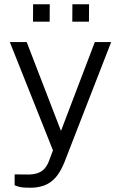

<svg xmlns="http://www.w3.org/2000/svg" viewBox="-20 -714 566 899"><path d="M123 165Q79.5 165 64 159.2Q48.5 153.5 48.5 153.5V102.5L101.5 103Q129 104 147.8 99Q166.5 94 178 85.2Q189.5 76.5 196.2 65.8Q203 55 207.5 44.5L228 -10L26 -517H105L265.5 -101L424 -517H500.5L280.5 48.5Q262 93.5 238.8 118.8Q215.5 144 186.5 154.5Q157.5 165 123 165ZM318.5 -612.5 319 -694H397L396.5 -612.5ZM134.5 -612.5 135 -694H213L212.5 -612.5Z"/></svg>

Font: Public Sans Thin Light
Style: Regular
Weight: 300
Version: Version 1.007